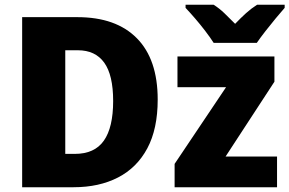

<svg xmlns="http://www.w3.org/2000/svg" viewBox="-20 -786 1215 806"><path d="M642 -368Q642 -245 598.5 -163.5Q555 -82 475.5 -41Q396 0 289 0H73V-714H305Q467 -714 554.5 -625.5Q642 -537 642 -368ZM455 -362Q455 -471 417.5 -523Q380 -575 307 -575H254V-140H294Q377 -140 416 -195.5Q455 -251 455 -362ZM1143 0H713V-98L929 -420H725V-549H1132V-443L927 -129H1143ZM1175 -766V-753Q1159 -735 1137.5 -709Q1116 -683 1094.5 -655.5Q1073 -628 1058 -606H877Q863 -628 842 -655.5Q821 -683 799 -708.5Q777 -734 759 -753V-766H877Q902 -750 922 -730.5Q942 -711 967 -686Q991 -711 1012.5 -730.5Q1034 -750 1059 -766Z"/></svg>

Font: Noto Sans Disp ExtBd
Style: Regular
Weight: 800
Designer: Monotype Design Team
Foundry: Monotype Imaging Inc.
Version: Version 2.000;GOOG;noto-source:20170915:90ef993387c0; ttfaut